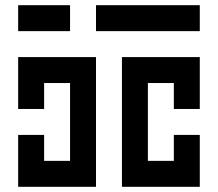

<svg xmlns="http://www.w3.org/2000/svg" viewBox="-20 -720 840 740"><path d="M50 -700V-600H250V-700ZM350 -600H750V-700H350ZM50 -500V-300H150V-400H250V-100H150V-200H50V0H350V-500ZM450 -500V0H750V-200H650V-100H550V-400H650V-300H750V-500Z"/></svg>

Font: Mourier
Style: Regular
Weight: 400
Designer: Eric Mourier
Foundry: Velvetyne Type Foundry
Version: Version 2.000;hotconv 1.0.109;makeotfexe 2.5.65596